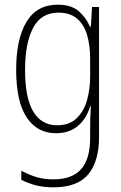

<svg xmlns="http://www.w3.org/2000/svg" viewBox="-20 -559 518 820"><path d="M227 -539Q284 -539 316 -511.5Q348 -484 364 -445H368L373 -529H403V27Q403 130 357 185.5Q311 241 208 241Q167 241 133.5 232.5Q100 224 71 209V170Q102 187 135 197Q168 207 208 207Q288 207 326.5 163.5Q365 120 365 30V-10Q365 -33 365.5 -55Q366 -77 368 -105H365Q350 -53 313 -21.5Q276 10 219 10Q139 10 94 -57.5Q49 -125 49 -261Q49 -392 93 -465.5Q137 -539 227 -539ZM230 -505Q155 -505 121 -439Q87 -373 87 -261Q87 -141 122 -82.5Q157 -24 224 -24Q277 -24 308 -54.5Q339 -85 352 -132.5Q365 -180 365 -232V-308Q365 -365 352 -409.5Q339 -454 309 -479.5Q279 -505 230 -505Z"/></svg>

Font: Noto Sans Kannada Condensed ExtraLight
Style: Regular
Weight: 200
Width: 3
Designer: Jelle Bosma - Monotype Design Team
Foundry: Monotype Imaging Inc.
Version: Version 2.005; ttfautohint (v1.8.4.7-5d5b)